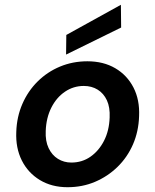

<svg xmlns="http://www.w3.org/2000/svg" viewBox="-20 -770 649 802"><path d="M262 12Q196 12 146.5 -18Q97 -48 71 -100Q45 -152 48 -219Q50 -282 73.5 -336Q97 -390 137.5 -430Q178 -470 231 -492Q284 -514 345 -514Q412 -514 461.5 -485Q511 -456 537.5 -404.5Q564 -353 561 -285Q559 -221 535.5 -167Q512 -113 471 -73Q430 -33 377 -10.5Q324 12 262 12ZM278 -91Q323 -91 358 -115.5Q393 -140 414.5 -182Q436 -224 438 -279Q440 -322 426.5 -351Q413 -380 388 -395.5Q363 -411 330 -411Q287 -411 251.5 -387Q216 -363 194.5 -320.5Q173 -278 171 -223Q169 -181 183 -151.5Q197 -122 222 -106.5Q247 -91 278 -91ZM256 -542 257 -624 485 -750 486 -655Z"/></svg>

Font: DM Sans 16pt SemiBold
Style: Italic
Weight: 600
Italic angle: -10°
Version: Version 4.004;gftools[0.9.30]